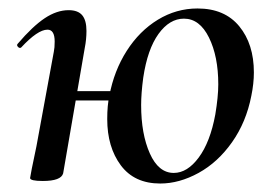

<svg xmlns="http://www.w3.org/2000/svg" viewBox="-20 -419 641 453"><path d="M233 -138Q233 -171 238 -193Q249 -252 279 -299Q309 -346 352.5 -372.5Q396 -399 446 -399Q510 -399 544.5 -357Q579 -315 579 -248Q579 -222 573 -193Q561 -131 527.5 -83.5Q494 -36 448.5 -11Q403 14 358 14Q297 14 265 -29Q233 -72 233 -138ZM51 1 55 -21Q65 -68 66 -74L107 -297Q109 -306 109 -321Q109 -349 92 -349Q69 -349 30 -307Q29 -306 27 -306Q24 -306 21.5 -309.5Q19 -313 22 -316Q57 -357 85.5 -376Q114 -395 142 -395Q164 -395 174 -383Q184 -371 184 -346Q184 -326 180 -306L129 -10Q124 8 81 8Q51 8 51 1ZM123 -204H280L276 -182H120ZM488 -149Q495 -191 495 -220Q495 -286 473 -330.5Q451 -375 414 -375Q380 -375 354 -339Q328 -303 318 -236Q313 -199 313 -171Q313 -103 333.5 -57Q354 -11 390 -11Q422 -11 449 -47.5Q476 -84 488 -149Z"/></svg>

Font: Cormorant Garamond SemiBold
Style: Italic
Weight: 600
Italic angle: -10°
Designer: Christian Thalmann (Catharsis Fonts)
Foundry: Catharsis Fonts
Version: Version 4.000